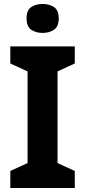

<svg xmlns="http://www.w3.org/2000/svg" viewBox="-20 -948 429 968"><path d="M357 0H32V-86L119 -126V-588L32 -628V-714H357V-628L270 -588V-126L357 -86ZM195 -928Q228 -928 252 -912.5Q276 -897 276 -855Q276 -814 252 -798Q228 -782 195 -782Q161 -782 137.5 -798Q114 -814 114 -855Q114 -897 137.5 -912.5Q161 -928 195 -928Z"/></svg>

Font: Noto Sans Devanagari
Style: Bold
Weight: 700
Version: Version 2.003